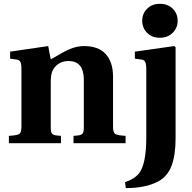

<svg xmlns="http://www.w3.org/2000/svg" viewBox="-20 -740 994 992"><path d="M626 201.2Q674.3 185.1 698.2 155.8Q735.8 107.9 735.8 -30.8V-380.9Q735.8 -409.7 730.2 -420.2Q724.6 -430.7 711.9 -432.1L676.8 -437V-473.1L879.9 -502L887.2 -496.1V-24.9Q887.2 61.5 866.2 116.9Q845.2 172.4 795.9 198.2Q731 231.9 629.9 231.9ZM714.8 -632.8Q714.8 -669.4 740 -694.8Q765.1 -720.2 806.2 -720.2Q847.7 -720.2 872.8 -694.8Q897.9 -669.4 897.9 -632.8Q897.9 -596.2 872.3 -570.6Q846.7 -544.9 806.2 -544.9Q765.1 -544.9 740 -570.3Q714.8 -595.7 714.8 -632.8ZM25.9 0V-38.1Q69.3 -40.5 80.1 -48.1Q90.8 -55.7 90.8 -86.9V-380.9Q90.8 -409.7 85.2 -420.2Q79.6 -430.7 66.9 -432.1L32.2 -437V-473.1L229 -502L242.2 -433.1Q313.5 -475.6 340.3 -486.3Q377.9 -502 413.1 -502Q488.3 -502 525.6 -461.4Q563 -420.9 564 -348.1V-86.9Q564 -55.7 574.7 -48.1Q585.4 -40.5 628.9 -38.1V0H359.9V-38.1L380.9 -40Q398.4 -41.5 405.8 -49.1Q413.1 -56.6 413.1 -80.1V-334Q410.2 -424.8 334 -424.8Q304.7 -424.8 283.7 -411.1Q262.7 -397.5 252 -376Q242.2 -356 242.2 -316.9V-80.1Q242.2 -56.6 249.3 -49.1Q256.3 -41.5 273.9 -40L294.9 -38.1V0Z"/></svg>

Font: Linguistics Pro
Style: Bold
Weight: 700
Designer: Stefan Peev, Context Ltd
Foundry: Stefan Peev, Context Ltd
Version: Version 001.000